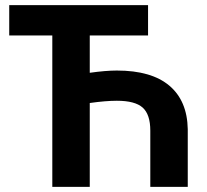

<svg xmlns="http://www.w3.org/2000/svg" viewBox="-20 -731 811 751"><path d="M559.1 -592.3H331.1V-446.3Q393.6 -455.1 437 -455.1Q572.3 -455.1 642.3 -396Q712.4 -336.9 714.4 -225.6V0H567.9V-220.2Q567.9 -283.2 538.1 -310.1Q508.3 -336.9 437 -336.9Q393.6 -336.9 331.1 -328.1V0H184.6V-592.3H16.1V-710.9H559.1Z"/></svg>

Font: SteelSelectRoboto
Style: Roboto-Bold
Weight: 700
Designer: Google
Version: Version 2.137; 2017